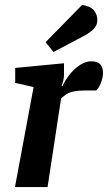

<svg xmlns="http://www.w3.org/2000/svg" viewBox="-20 -763 440 783"><path d="M41 0 117 -408 42 -425V-486L241 -505V-457Q241 -446 238 -434Q235 -422 231 -412H235Q244 -433 262 -456.5Q280 -480 304 -496.5Q328 -513 352 -513Q377 -513 388.5 -501Q400 -489 400 -466Q400 -447 392 -426Q384 -405 372 -394H327Q298 -394 280 -390Q262 -386 250.5 -378.5Q239 -371 229 -361L174 0ZM198 -551 166 -591 315 -743Q349 -738 363 -720.5Q377 -703 377 -682Q377 -663 366 -649.5Q355 -636 336 -624.5Q317 -613 291 -600Z"/></svg>

Font: Faustina Light
Style: Bold Italic
Weight: 700
Italic angle: -8°
Version: Version 1.200